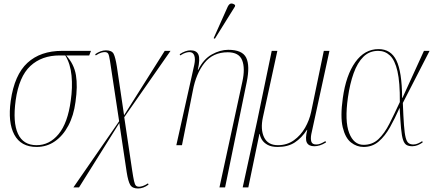

<svg xmlns="http://www.w3.org/2000/svg" viewBox="-20 -825 2473 1091"><path d="M188 10Q99 10 61.5 -59.5Q24 -129 41 -252Q62 -400 136 -468Q210 -536 333 -536H497L487 -510H356Q401 -461 411.5 -398Q422 -335 409 -246Q399 -169 368.5 -111.5Q338 -54 292 -22Q246 10 188 10ZM188 0Q261 0 313 -63Q365 -126 382 -253Q393 -328 386.5 -395.5Q380 -463 351 -510H319Q217 -510 152.5 -450Q88 -390 69 -255Q52 -130 82 -65Q112 0 188 0Z M397 240 657 -136 605 -479Q600 -512 594.5 -520.5Q589 -529 575 -529Q567 -529 555.5 -526Q544 -523 524 -510L521 -517Q535 -527 550.5 -533Q566 -539 582 -539Q616 -539 626 -518.5Q636 -498 644 -447L685 -170L916 -536H949L686 -159L731 143Q737 183 741.5 203Q746 223 752 229.5Q758 236 771 236Q779 236 791.5 232Q804 228 821 217L824 224Q795 246 764 246Q732 246 720 225.5Q708 205 700 154L658 -126L429 240Z M1227 240 1357 -360Q1374 -437 1356 -482.5Q1338 -528 1274 -528Q1190 -528 1142 -467.5Q1094 -407 1076 -311L1014 0H982L1084 -457Q1091 -490 1084 -509.5Q1077 -529 1056 -529Q1049 -529 1037 -526Q1025 -523 1004 -510L1001 -517Q1034 -539 1063 -539Q1097 -539 1107.5 -514.5Q1118 -490 1104 -428H1106Q1136 -489 1183.5 -515.5Q1231 -542 1277 -542Q1357 -542 1379 -497Q1401 -452 1382 -359L1259 240ZM1201 -605 1194 -608 1274 -787Q1283 -805 1294.5 -805Q1306 -805 1316 -796L1315 -788Z M1359 240 1441 -136 1524 -536H1556L1474 -159Q1459 -90 1480.5 -45Q1502 0 1559 0Q1611 0 1650 -28Q1689 -56 1713.5 -99Q1738 -142 1748 -189L1820 -536H1852L1749 -63Q1744 -37 1749 -20.5Q1754 -4 1777 -4Q1789 -4 1800.5 -8.5Q1812 -13 1829 -23L1833 -16Q1814 -4 1797.5 1Q1781 6 1766 6Q1734 6 1723.5 -15Q1713 -36 1726 -87H1724Q1694 -41 1655 -15.5Q1616 10 1558 10Q1522 10 1500.5 -2Q1479 -14 1468.5 -31Q1458 -48 1456 -64H1454L1391 240Z M2046 10Q2007 10 1974.5 -15.5Q1942 -41 1927.5 -101.5Q1913 -162 1928 -268Q1946 -398 1999 -472Q2052 -546 2131 -546Q2201 -546 2232.5 -481.5Q2264 -417 2265 -269H2267L2389 -536H2421L2269 -240Q2272 -162 2275.5 -114.5Q2279 -67 2285 -43.5Q2291 -20 2301.5 -12Q2312 -4 2329 -4Q2342 -4 2355.5 -10Q2369 -16 2379 -23L2382 -16Q2370 -7 2354.5 -0.5Q2339 6 2323 6Q2303 6 2290.5 -1Q2278 -8 2270.5 -29.5Q2263 -51 2259 -94.5Q2255 -138 2251 -211H2250Q2224 -152 2196 -102Q2168 -52 2132 -21Q2096 10 2046 10ZM2046 -2Q2096 -2 2130.5 -34.5Q2165 -67 2193 -122.5Q2221 -178 2252 -245Q2253 -357 2238.5 -420Q2224 -483 2196 -509.5Q2168 -536 2129 -536Q2079 -536 2045 -502.5Q2011 -469 1989.5 -409Q1968 -349 1957 -271Q1938 -137 1964 -69.5Q1990 -2 2046 -2Z"/></svg>

Font: Noto Serif Display SemiCondensed Thin
Style: Italic
Weight: 100
Width: 4
Italic angle: -12°
Designer: Monotype Design Team
Foundry: Monotype Imaging Inc.
Version: Version 2.009